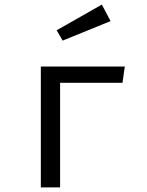

<svg xmlns="http://www.w3.org/2000/svg" viewBox="-20 -817 640 837"><path d="M158 0V-527H524L514 -456H242V0ZM462 -725 253 -640 227 -685 424 -797Z"/></svg>

Font: Fira Mono
Style: Regular
Weight: 400
Designer: Carrois Corporate & Edenspiekermann AG
Foundry: Carrois Corporate GbR & Edenspiekermann AG
Version: Version 3.206